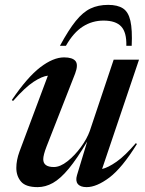

<svg xmlns="http://www.w3.org/2000/svg" viewBox="-20 -757 596 788"><path d="M296 -38 338 -176.5Q296 -105.5 262 -64.5Q228 -23.5 197.2 -6.2Q166.5 11 134.5 11Q85.5 11 66.2 -11.8Q47 -34.5 47 -68Q47 -99.5 60 -135L176.5 -446.5Q153 -444 118.2 -421.5Q83.5 -399 33.5 -342.5L28.5 -346.5Q92 -440 145.2 -480.8Q198.5 -521.5 243 -521.5Q277.5 -521.5 289.8 -506.5Q302 -491.5 288.5 -455.5L171 -155.5Q157.5 -120.5 157.5 -103.5Q157.5 -71.5 201 -71.5Q227 -71.5 257 -95.2Q287 -119 312 -153.2Q337 -187.5 348.5 -219.5L446.5 -512H550.5L399 -63.5Q423.5 -69 458.2 -93.2Q493 -117.5 537.5 -169.5L542 -166Q481 -67.5 428.8 -28.2Q376.5 11 335.5 11Q310 11 299.5 -1.8Q289 -14.5 296 -38ZM405 -672.5Q358.5 -672.5 320 -648Q281.5 -623.5 250.5 -569H226Q261.5 -634.5 291 -671Q320.5 -707.5 351.8 -722.2Q383 -737 424 -737Q462.5 -737 484.8 -722.5Q507 -708 515.2 -671.5Q523.5 -635 520.5 -569H498.5Q500 -624 477.5 -648.2Q455 -672.5 405 -672.5Z"/></svg>

Font: Newsreader Display Medium
Style: Italic
Weight: 500
Italic angle: -17°
Designer: Hugues Gentile
Foundry: Production Type
Version: Version 1.001